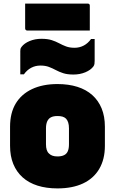

<svg xmlns="http://www.w3.org/2000/svg" viewBox="-20 -1032 640 1069"><path d="M300 -564Q362 -564 411 -548.5Q460 -533 494 -502.5Q528 -472 546 -428Q564 -384 564 -326V-220Q564 -145 532.5 -91.5Q501 -38 442 -10.5Q383 17 300 17Q238 17 189 1.5Q140 -14 106 -44.5Q72 -75 54 -119Q36 -163 36 -220V-326Q36 -403 67.5 -455.5Q99 -508 158.5 -536Q218 -564 300 -564ZM300 -386Q278 -386 264 -379Q250 -372 243 -356.5Q236 -341 236 -317V-229Q236 -211 240 -198Q244 -185 253 -177Q261 -169 272.5 -165Q284 -161 300 -161Q322 -161 336.5 -168Q351 -175 357.5 -190Q364 -205 364 -229V-317Q364 -336 360 -349Q356 -362 348 -371Q340 -379 328.5 -382.5Q317 -386 300 -386ZM395 -766Q423 -766 446.5 -778.5Q470 -791 487 -815H507Q507 -797 507 -774Q507 -751 507 -729.5Q507 -708 507 -693Q507 -685 506 -677Q505 -669 500 -662Q485 -642 455 -629.5Q425 -617 389 -617Q355 -617 332 -624.5Q309 -632 290.5 -642Q272 -652 252 -659.5Q232 -667 205 -667Q177 -667 153.5 -654.5Q130 -642 113 -618H93Q93 -637 93 -661Q93 -685 93 -709Q93 -733 93 -747Q93 -755 94 -759.5Q95 -764 100 -771Q115 -791 145 -803.5Q175 -816 211 -816Q245 -816 268 -808.5Q291 -801 309.5 -791Q328 -781 348 -773.5Q368 -766 395 -766ZM120 -1012H469Q474 -1012 477 -1009Q480 -1006 480 -1001Q480 -982 480 -957Q480 -932 480 -907Q480 -882 480 -862H131Q128 -862 125.5 -863.5Q123 -865 121.5 -867.5Q120 -870 120 -873Q120 -893 120 -918Q120 -943 120 -968Q120 -993 120 -1012Z"/></svg>

Font: Recursive Monospace Black
Style: Regular
Weight: 900
Version: Version 1.047